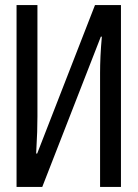

<svg xmlns="http://www.w3.org/2000/svg" viewBox="-20 -734 540 754"><path d="M45 0H146L376 -590H380C375 -536 373 -488 373 -447V0H455V-714H353L126 -131H122C126 -199 127 -240 127 -277V-714H45Z"/></svg>

Font: Noto Sans Mono ExtraCondensed
Style: Regular
Weight: 400
Width: 2
Designer: Monotype Design Team
Foundry: Monotype Imaging Inc.
Version: Version 2.014